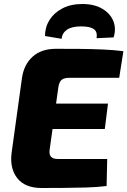

<svg xmlns="http://www.w3.org/2000/svg" viewBox="-20 -937 637 960"><path d="M260 -693Q319 -693 379 -692.5Q439 -692 495 -689.5Q551 -687 597 -681L576 -548H328Q301 -548 288.5 -538Q276 -528 272 -502L228 -187Q225 -165 235 -153.5Q245 -142 270 -142H516L513 -7Q466 -1 410.5 0.5Q355 2 297.5 2.5Q240 3 188 3Q105 3 66.5 -46Q28 -95 38 -173L90 -548Q100 -615 143.5 -654Q187 -693 260 -693ZM91 -419H520L504 -292H71ZM288 -743 205 -757Q205 -801 227.5 -837Q250 -873 292 -895Q334 -917 392 -917Q451 -917 491 -893.5Q531 -870 546.5 -832Q562 -794 548 -750L463 -746Q468 -779 448.5 -792Q429 -805 385 -805Q339 -805 315 -788.5Q291 -772 288 -743Z"/></svg>

Font: Exo 2 ExtraBold
Style: Italic
Weight: 800
Italic angle: -8°
Designer: Natanael Gama
Foundry: Natanael Gama
Version: Version 2.010